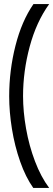

<svg xmlns="http://www.w3.org/2000/svg" viewBox="-20 -717 262 941"><path d="M25 -245Q25 -372 55.8 -493Q86.5 -614 144 -697H221Q158 -609.5 125.5 -488.5Q93 -367.5 93 -246Q93 -170 107.8 -86.5Q122.5 -3 151.5 73.5Q180.5 150 221 204H143Q105.5 151 78.8 74.8Q52 -1.5 38.5 -85.2Q25 -169 25 -245Z"/></svg>

Font: HK Grotesk
Style: Regular
Weight: 400
Designer: Alfredo Marco Pradil
Foundry: Hanken Design Co.
Version: Version 3.001